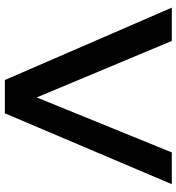

<svg xmlns="http://www.w3.org/2000/svg" viewBox="12 -750 738 803"><g transform="rotate(-90 381.5 -349.0)"><path d="M375 -564.9 145 0H12.2L308.6 -698.2H447.8L750.5 0H611.3Z"/></g></svg>

Font: Voltera
Style: Bold
Weight: 700
Designer: Bernd Montag
Version: Version 1.301